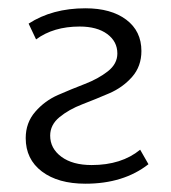

<svg xmlns="http://www.w3.org/2000/svg" viewBox="-20 -438 412 463"><path d="M186 5Q120 5 81 -24.5Q42 -54 42 -105Q42 -142 65 -168.5Q88 -195 120 -209Q152 -223 184.5 -235.5Q217 -248 240 -266Q263 -284 263 -309Q263 -338 238.5 -356Q214 -374 172 -374Q109 -374 67 -343L49 -381Q106 -418 186 -418Q248 -418 284.5 -390.5Q321 -363 321 -315Q321 -278 298.5 -252.5Q276 -227 243.5 -213Q211 -199 178.5 -186.5Q146 -174 123.5 -155.5Q101 -137 101 -111Q101 -80 128 -60Q155 -40 201 -40Q273 -40 318 -77L338 -42Q278 5 186 5Z"/></svg>

Font: EauTestInfant Semilight
Style: Italic
Weight: 300
Italic angle: -12°
Designer: Christian Thalmann (Catharsis Fonts)
Version: Version 0.001;PS 000.001;hotconv 1.0.88;makeotf.lib2.5.64775